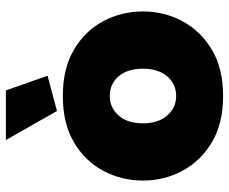

<svg xmlns="http://www.w3.org/2000/svg" viewBox="-83 -687 780 654"><g transform="rotate(-90 307.0 -360.0)"><path d="M307 10Q213 10 149 -28.5Q85 -67 52 -129Q19 -191 19 -263Q19 -336 52 -398Q85 -460 149 -498Q213 -536 307 -536Q401 -536 465 -498Q529 -460 562 -398Q595 -336 595 -263Q595 -191 562 -129Q529 -67 465 -28.5Q401 10 307 10ZM214 -263Q214 -211 240.5 -180.5Q267 -150 307 -150Q348 -150 374 -180.5Q400 -211 400 -263Q400 -316 374 -346Q348 -376 307 -376Q267 -376 240.5 -346Q214 -316 214 -263ZM157 -730H326L376 -588L256 -556Z"/></g></svg>

Font: Raleway Black
Style: Regular
Weight: 900
Designer: Matt McInerney, Pablo Impallari, Rodrigo Fuenzalida
Foundry: Matt McInerney, Pablo Impallari, Rodrigo Fuenzalida
Version: Version 4.026